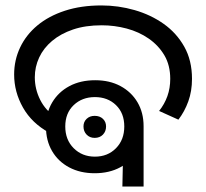

<svg xmlns="http://www.w3.org/2000/svg" viewBox="-20 -686 758 706"><path d="M161 -198Q97 -233 64.5 -290.5Q32 -348 32 -412Q32 -465 54 -511.5Q76 -558 117.5 -592.5Q159 -627 218.5 -646.5Q278 -666 353 -666Q415 -666 474.5 -649Q534 -632 581.5 -598.5Q629 -565 657.5 -514.5Q686 -464 686 -396Q686 -351 672.5 -313.5Q659 -276 636 -246L565 -278Q585 -303 595.5 -332.5Q606 -362 606 -396Q606 -446 584.5 -482.5Q563 -519 527 -544Q491 -569 446 -581Q401 -593 354 -593Q294 -593 248.5 -577.5Q203 -562 171.5 -535.5Q140 -509 124 -474.5Q108 -440 108 -402Q108 -358 128 -318.5Q148 -279 185 -256L161 -198ZM328 -49Q275 -49 234.5 -70.5Q194 -92 171.5 -130.5Q149 -169 149 -220Q149 -271 172 -309.5Q195 -348 235.5 -369.5Q276 -391 330 -391Q383 -391 423 -369.5Q463 -348 485.5 -310Q508 -272 508 -222Q508 -171 485.5 -132Q463 -93 422.5 -71Q382 -49 328 -49ZM329 -110Q376 -110 406.5 -141Q437 -172 437 -221Q437 -270 406.5 -299.5Q376 -329 329 -329Q282 -329 251 -299.5Q220 -270 220 -221Q220 -172 251 -141Q282 -110 329 -110ZM328 -179Q310 -179 298.5 -191Q287 -203 287 -221Q287 -238 298.5 -249Q310 -260 328 -260Q347 -260 358.5 -249Q370 -238 370 -221Q370 -203 358.5 -191Q347 -179 328 -179ZM434 -187 508 -222V0H430Z"/></svg>

Font: hexloriya05
Style: Book
Weight: 400
Designer: Jelle Bosma - Monotype Design Team
Foundry: Monotype Imaging Inc.
Version: Version 2.003